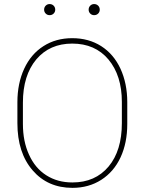

<svg xmlns="http://www.w3.org/2000/svg" viewBox="-20 -907 706 937"><path d="M601.1 -408.7C601.1 -408.7 601.1 -408.7 601.1 -408.7C601.1 -469.7 589.8 -523.9 567.9 -571.8C545.9 -619.1 514.2 -656.2 473.6 -682.1C432.6 -708 385.7 -720.7 332.5 -720.7C332.5 -720.7 332.5 -720.7 332.5 -720.7C279.8 -720.7 232.9 -708 192.4 -682.1C151.4 -656.2 120.1 -619.1 98.1 -571.8C76.2 -524.4 64.9 -469.7 64.9 -408.7C64.9 -408.7 64.9 -306.2 64.9 -306.2C64.9 -306.2 64.9 -306.2 64.9 -306.2C64.9 -209.5 89.8 -132.8 139.2 -75.7C188.5 -18.6 253.4 9.8 333.5 9.8C333.5 9.8 333.5 9.8 333.5 9.8C386.7 9.8 433.6 -3.4 474.1 -29.3C514.6 -55.2 546.4 -91.8 568.4 -139.2C590.3 -186.5 601.1 -240.7 601.1 -302.2C601.1 -302.2 601.1 -408.7 601.1 -408.7ZM574.7 -306.2C574.7 -306.2 574.7 -306.2 574.7 -306.2C574.7 -216.8 553.2 -146 509.8 -94.2C466.3 -42.5 407.7 -16.6 333.5 -16.6C333.5 -16.6 333.5 -16.6 333.5 -16.6C284.7 -16.6 242.2 -28.3 205.6 -51.8C168.9 -75.2 141.1 -108.9 121.6 -152.3C101.6 -195.8 91.8 -245.6 91.8 -302.2C91.8 -302.2 91.8 -406.2 91.8 -406.2C91.8 -406.2 91.8 -406.2 91.8 -406.2C91.8 -495.1 113.8 -565.4 157.2 -617.2C200.7 -668.5 259.3 -694.3 332.5 -694.3C332.5 -694.3 332.5 -694.3 332.5 -694.3C406.7 -694.3 465.8 -668.5 509.3 -616.7C552.7 -564.5 574.7 -495.6 574.7 -409.7C574.7 -409.7 574.7 -306.2 574.7 -306.2ZM195.3 -859.9C195.3 -852.5 197.8 -846.2 203.1 -840.8C208.5 -835.4 214.8 -833 222.2 -833C229.5 -833 236.3 -835.4 241.7 -840.8C247.1 -846.2 249.5 -852.5 249.5 -859.9C249.5 -867.2 247.1 -874 241.7 -879.4C236.3 -884.8 229.5 -887.2 222.2 -887.2C214.8 -887.2 208.5 -884.8 203.1 -879.4C197.8 -874 195.3 -867.2 195.3 -859.9C195.3 -859.9 195.3 -859.9 195.3 -859.9ZM412.6 -859.9C412.6 -852.5 415 -846.2 420.4 -840.8C425.8 -835.4 432.1 -833 439.5 -833C446.8 -833 453.6 -835.4 459 -840.8C464.4 -846.2 466.8 -852.5 466.8 -859.9C466.8 -867.2 464.4 -874 459 -879.4C453.6 -884.8 446.8 -887.2 439.5 -887.2C432.1 -887.2 425.8 -884.8 420.4 -879.4C415 -874 412.6 -867.2 412.6 -859.9C412.6 -859.9 412.6 -859.9 412.6 -859.9Z"/></svg>

Font: WOX
Style: Regular
Weight: 500
Designer: Google
Foundry: ""
Version: ""